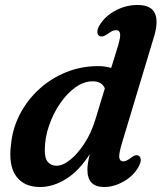

<svg xmlns="http://www.w3.org/2000/svg" viewBox="-20 -739 649 771"><path d="M599 -593.5 470.5 -167Q456.5 -120.5 459 -105.8Q461.5 -91 475 -91Q488 -91 508 -107Q526 -120.5 537 -113.5Q554 -102 536.5 -69.5Q517 -33.5 477.5 -10.8Q438 12 398 12Q331 12 331 -57.5Q331 -82 340.5 -120Q297.5 -53 245.5 -20.5Q193.5 12 140.5 12Q76.5 12 44.8 -31.5Q13 -75 24.5 -161.5Q31 -225.5 60.8 -282Q90.5 -338.5 137.8 -381.5Q185 -424.5 245.5 -449Q306 -473.5 374 -473.5Q403 -473.5 426.5 -466L453.5 -553.5Q464.5 -590 462.2 -604Q460 -618 445.5 -618Q432 -618 410.5 -601.5Q391 -588 379.5 -594.5Q371.5 -599 371 -610.8Q370.5 -622.5 380 -638Q401.5 -674 443.5 -696.5Q485.5 -719 532.5 -719Q586 -719 601.5 -686.5Q617 -654 599 -593.5ZM160 -139.5Q159 -104 172 -88.8Q185 -73.5 207 -73.5Q232.5 -73.5 262.5 -97.8Q292.5 -122 319.2 -163.2Q346 -204.5 362 -256L401 -384Q389 -412.5 352 -412.5Q316.5 -412.5 282.5 -388Q248.5 -363.5 221 -323.2Q193.5 -283 177 -234.8Q160.5 -186.5 160 -139.5Z"/></svg>

Font: Fraunces 9pt Soft SemiBold
Style: Italic
Weight: 600
Italic angle: -16°
Version: Version 1.000;[b76b70a41]